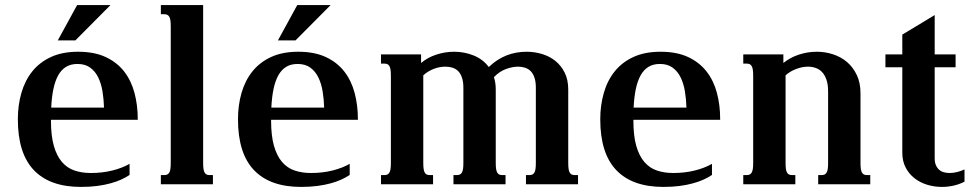

<svg xmlns="http://www.w3.org/2000/svg" viewBox="-20 -736 3902 767"><path d="M292 -529.3Q356.9 -529.3 402.3 -508.1Q447.8 -486.8 476.1 -450.2Q504.4 -413.6 517.3 -364.7Q530.3 -315.9 530.3 -260.3V-257.3H183.6V-253.9Q183.6 -193.4 195.1 -153.3Q206.5 -113.3 227.3 -89.1Q248 -64.9 277.3 -54.9Q306.6 -44.9 342.8 -44.9Q388.7 -44.9 428.2 -54.7Q467.8 -64.5 497.6 -81.5V-37.1Q482.9 -27.3 464.4 -18.8Q445.8 -10.3 421.9 -3.7Q397.9 2.9 368.7 6.8Q339.4 10.7 303.2 10.7Q179.2 10.7 115.2 -56.4Q51.3 -123.5 51.3 -259.3Q51.3 -315.4 65.4 -364.7Q79.6 -414.1 108.9 -450.7Q138.2 -487.3 183.6 -508.3Q229 -529.3 292 -529.3ZM395.5 -306.2Q394.5 -339.8 389.4 -371.1Q384.3 -402.3 372.3 -426.8Q360.4 -451.2 340.3 -465.8Q320.3 -480.5 289.6 -480.5Q262.7 -480.5 243.9 -469Q225.1 -457.5 212.6 -435.3Q200.2 -413.1 193.4 -380.6Q186.5 -348.1 184.6 -306.2ZM288.1 -715.8H421.4L281.2 -574.7H210.9Z M622.6 -715.8H791.5V-85Q791.5 -69.8 793 -60.5Q794.4 -51.3 797.9 -45.9Q801.3 -40.5 805.9 -38.6Q810.5 -36.6 817.4 -36.6H830.6V0H622.6V-36.6H636.2Q642.6 -36.6 647.5 -38.6Q652.3 -40.5 655.8 -45.9Q659.2 -51.3 660.6 -60.5Q662.1 -69.8 662.1 -85V-630.9Q662.1 -646 660.6 -655.3Q659.2 -664.6 655.8 -669.9Q652.3 -675.3 647.5 -677.2Q642.6 -679.2 636.2 -679.2H622.6Z M1171.4 -529.3Q1236.3 -529.3 1281.7 -508.1Q1327.1 -486.8 1355.5 -450.2Q1383.8 -413.6 1396.7 -364.7Q1409.7 -315.9 1409.7 -260.3V-257.3H1063V-253.9Q1063 -193.4 1074.5 -153.3Q1085.9 -113.3 1106.7 -89.1Q1127.4 -64.9 1156.7 -54.9Q1186 -44.9 1222.2 -44.9Q1268.1 -44.9 1307.6 -54.7Q1347.2 -64.5 1377 -81.5V-37.1Q1362.3 -27.3 1343.8 -18.8Q1325.2 -10.3 1301.3 -3.7Q1277.3 2.9 1248 6.8Q1218.8 10.7 1182.6 10.7Q1058.6 10.7 994.6 -56.4Q930.7 -123.5 930.7 -259.3Q930.7 -315.4 944.8 -364.7Q959 -414.1 988.3 -450.7Q1017.6 -487.3 1063 -508.3Q1108.4 -529.3 1171.4 -529.3ZM1274.9 -306.2Q1273.9 -339.8 1268.8 -371.1Q1263.7 -402.3 1251.7 -426.8Q1239.7 -451.2 1219.7 -465.8Q1199.7 -480.5 1168.9 -480.5Q1142.1 -480.5 1123.3 -469Q1104.5 -457.5 1092 -435.3Q1079.6 -413.1 1072.8 -380.6Q1065.9 -348.1 1064 -306.2ZM1167.5 -715.8H1300.8L1160.6 -574.7H1090.3Z M2250 -85Q2250 -69.8 2251.5 -60.5Q2252.9 -51.3 2256.3 -45.9Q2259.8 -40.5 2264.4 -38.6Q2269 -36.6 2275.9 -36.6H2289.1V0H2081.1V-36.6H2094.7Q2101.1 -36.6 2106 -38.6Q2110.8 -40.5 2114.3 -45.9Q2117.7 -51.3 2119.1 -60.5Q2120.6 -69.8 2120.6 -85V-385.7Q2120.6 -409.7 2115 -426Q2109.4 -442.4 2099.9 -451.9Q2090.3 -461.4 2077.1 -465.6Q2064 -469.7 2049.3 -469.7Q2027.3 -469.7 2001.2 -460.2Q1975.1 -450.7 1953.1 -427.7Q1960.4 -405.8 1960.4 -378.4V-85Q1960.4 -69.8 1961.9 -60.5Q1963.4 -51.3 1966.8 -45.9Q1970.2 -40.5 1974.9 -38.6Q1979.5 -36.6 1986.3 -36.6H1999.5V0H1791.5V-36.6H1805.2Q1811.5 -36.6 1816.4 -38.6Q1821.3 -40.5 1824.7 -45.9Q1828.1 -51.3 1829.6 -60.5Q1831.1 -69.8 1831.1 -85V-385.7Q1831.1 -409.7 1825.4 -426Q1819.8 -442.4 1810.3 -451.9Q1800.8 -461.4 1787.6 -465.6Q1774.4 -469.7 1759.8 -469.7Q1735.8 -469.7 1712.9 -460.9Q1689.9 -452.1 1670.9 -435.1V-85Q1670.9 -69.8 1672.4 -60.5Q1673.8 -51.3 1677.2 -45.9Q1680.7 -40.5 1685.3 -38.6Q1689.9 -36.6 1696.8 -36.6H1710V0H1502V-36.6H1515.6Q1522 -36.6 1526.9 -38.6Q1531.7 -40.5 1535.2 -45.9Q1538.6 -51.3 1540 -60.5Q1541.5 -69.8 1541.5 -85V-433.6Q1541.5 -448.7 1540 -458Q1538.6 -467.3 1535.2 -472.7Q1531.7 -478 1526.9 -480Q1522 -481.9 1515.6 -481.9H1502V-518.6H1662.1V-484.4Q1688 -506.3 1722.9 -517.8Q1757.8 -529.3 1794.4 -529.3Q1835 -529.3 1872.1 -514.4Q1909.2 -499.5 1932.6 -468.3Q1965.3 -499.5 2002.9 -514.4Q2040.5 -529.3 2084 -529.3Q2115.2 -529.3 2145.3 -520.3Q2175.3 -511.2 2198.5 -492.7Q2221.7 -474.1 2235.8 -445.8Q2250 -417.5 2250 -378.4Z M2618.7 -529.3Q2683.6 -529.3 2729 -508.1Q2774.4 -486.8 2802.7 -450.2Q2831.1 -413.6 2844 -364.7Q2856.9 -315.9 2856.9 -260.3V-257.3H2510.3V-253.9Q2510.3 -193.4 2521.7 -153.3Q2533.2 -113.3 2554 -89.1Q2574.7 -64.9 2604 -54.9Q2633.3 -44.9 2669.4 -44.9Q2715.3 -44.9 2754.9 -54.7Q2794.4 -64.5 2824.2 -81.5V-37.1Q2809.6 -27.3 2791 -18.8Q2772.5 -10.3 2748.5 -3.7Q2724.6 2.9 2695.3 6.8Q2666 10.7 2629.9 10.7Q2505.9 10.7 2441.9 -56.4Q2377.9 -123.5 2377.9 -259.3Q2377.9 -315.4 2392.1 -364.7Q2406.2 -414.1 2435.5 -450.7Q2464.8 -487.3 2510.3 -508.3Q2555.7 -529.3 2618.7 -529.3ZM2722.2 -306.2Q2721.2 -339.8 2716.1 -371.1Q2710.9 -402.3 2699 -426.8Q2687 -451.2 2667 -465.8Q2647 -480.5 2616.2 -480.5Q2589.4 -480.5 2570.6 -469Q2551.8 -457.5 2539.3 -435.3Q2526.9 -413.1 2520 -380.6Q2513.2 -348.1 2511.2 -306.2Z M3118.2 -85Q3118.2 -69.8 3119.6 -60.5Q3121.1 -51.3 3124.5 -45.9Q3127.9 -40.5 3132.6 -38.6Q3137.2 -36.6 3144 -36.6H3157.2V0H2949.2V-36.6H2962.9Q2969.2 -36.6 2974.1 -38.6Q2979 -40.5 2982.4 -45.9Q2985.8 -51.3 2987.3 -60.5Q2988.8 -69.8 2988.8 -85V-433.6Q2988.8 -448.7 2987.3 -458Q2985.8 -467.3 2982.4 -472.7Q2979 -478 2974.1 -480Q2969.2 -481.9 2962.9 -481.9H2949.2V-518.6H3109.4V-484.4Q3137.2 -506.8 3172.1 -518.1Q3207 -529.3 3243.7 -529.3Q3276.4 -529.3 3307.9 -519Q3339.4 -508.8 3363.5 -488.3Q3387.7 -467.8 3402.6 -436.5Q3417.5 -405.3 3417.5 -363.8V-85Q3417.5 -69.8 3418.9 -60.5Q3420.4 -51.3 3423.8 -45.9Q3427.2 -40.5 3431.9 -38.6Q3436.5 -36.6 3443.4 -36.6H3456.5V0H3248.5V-36.6H3262.2Q3268.6 -36.6 3273.4 -38.6Q3278.3 -40.5 3281.7 -45.9Q3285.2 -51.3 3286.6 -60.5Q3288.1 -69.8 3288.1 -85V-371.1Q3288.1 -399.4 3281.2 -418.5Q3274.4 -437.5 3263.4 -448.7Q3252.4 -460 3237.8 -464.8Q3223.1 -469.7 3208 -469.7Q3184.6 -469.7 3159.9 -460.2Q3135.3 -450.7 3118.2 -435.1Z M3517.1 -467.3V-518.6H3584.5V-597.7L3713.9 -675.8V-518.6H3797.4V-467.3H3713.9V-104Q3713.9 -87.4 3718.8 -76.2Q3723.6 -64.9 3731.7 -57.9Q3739.7 -50.8 3750.5 -47.9Q3761.2 -44.9 3773.4 -44.9Q3788.1 -44.9 3803.7 -48.8Q3819.3 -52.7 3833 -59.1V-10.3Q3812 0.5 3789.1 5.6Q3766.1 10.7 3742.7 10.7Q3712.4 10.7 3683.8 2Q3655.3 -6.8 3633.3 -23.9Q3611.3 -41 3597.9 -66.7Q3584.5 -92.3 3584.5 -126V-467.3Z"/></svg>

Font: Arian AMU Serif
Style: Bold
Weight: 700
Designer: Ruben Hakobyan (Tarumian)
Foundry: Ruben Hakobyan (Tarumian)
Version: Version 1.002